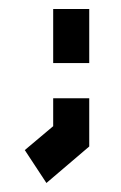

<svg xmlns="http://www.w3.org/2000/svg" viewBox="-20 -232 268 426"><path d="M98 -92V-212H178V-92ZM83 174 35 101 98 48V-14H178V93Z"/></svg>

Font: Turret Road
Style: Bold
Weight: 700
Designer: Noponies
Foundry: Noponies
Version: Version 1.001; ttfautohint (v1.8)